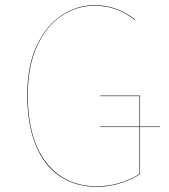

<svg xmlns="http://www.w3.org/2000/svg" viewBox="-20 -710 651 739"><path d="M596 -221H519V-39Q439 9 353 9Q271 9 210.5 -31.5Q150 -72 117.5 -151.5Q85 -231 85 -345Q85 -458 122 -535.5Q159 -613 218 -651.5Q277 -690 343 -690Q388 -690 425.5 -676.5Q463 -663 500 -635L499 -633Q463 -661 425.5 -674.5Q388 -688 343 -688Q277 -688 218.5 -650Q160 -612 123.5 -534.5Q87 -457 87 -345Q87 -176 158 -84.5Q229 7 353 7Q439 7 517 -40V-221H366V-223H517V-340H366V-342H519V-223H596Z"/></svg>

Font: FiraGO Two
Style: Regular
Weight: 100
Designer: bBox Type
Foundry: bBox Type GmbH
Version: Version 1.001